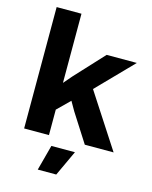

<svg xmlns="http://www.w3.org/2000/svg" viewBox="-136 -817 883 1114"><g transform="rotate(15 306.0 -259.5)"><path d="M62.9 -729H212V-313.6L256 -364.7L415 -536.3H596.1L389.6 -324.3L600.3 0H427.3L318.4 -170.4L286.4 -226.1L212 -152.9V0H62.9ZM241.9 57H383.3L312.1 210.1H201Z"/></g></svg>

Font: Mona Sans VF XLt
Style: Regular
Weight: 200
Designer: Deni Anggara
Foundry: GitHub
Version: Version 2.000;Glyphs 3.2.3 (3260)